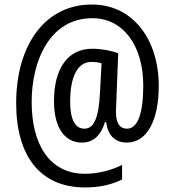

<svg xmlns="http://www.w3.org/2000/svg" viewBox="-20 -738 765 843"><path d="M677 -361C677 -565 563 -718 385 -718C182 -720 51 -545 51 -285C51 -49 160 85 353 85C418 85 469 73 516 50V-14C473 8 413 25 354 25C194 25 119 -108 119 -291C119 -473 200 -658 385 -658C518 -659 609 -541 609 -362C609 -239 584 -173 538 -173C509 -173 489 -192 489 -248C489 -258 490 -276 491 -297L499 -504C468 -516 425 -524 385 -524C278 -524 217 -438 217 -294C217 -180 262 -112 340 -112C391 -112 423 -144 441 -202H446C453 -147 482 -112 537 -112C627 -112 677 -212 677 -361ZM288 -292C288 -398 319 -466 381 -466C399 -466 414 -464 426 -460L419 -332C414 -225 394 -173 351 -173C311 -173 288 -211 288 -292Z"/></svg>

Font: Noto Sans Gujarati UI Condensed
Style: Regular
Weight: 400
Width: 3
Designer: Jelle Bosma - Monotype Design Team, Universal Thirst
Foundry: Monotype Imaging Inc.
Version: Version 2.106